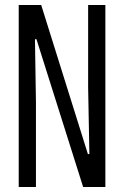

<svg xmlns="http://www.w3.org/2000/svg" viewBox="-20 -749 498 769"><path d="M55 -729H145L332 -132H338L333 -399V-729H402V0H313L126 -592H120L124 -338V0H55Z"/></svg>

Font: Mona Sans Condensed
Style: Regular
Weight: 400
Width: 3
Designer: Deni Anggara
Foundry: GitHub
Version: Version 2.000